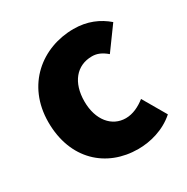

<svg xmlns="http://www.w3.org/2000/svg" viewBox="-141 -705 818 840"><g transform="rotate(-30 268.5 -284.5)"><path d="M323 14C383 14 455 -4 510 -53L442 -170C413 -147 379 -130 343 -130C273 -130 222 -190 222 -284C222 -379 271 -439 349 -439C374 -439 396 -430 422 -408L505 -522C462 -559 408 -583 339 -583C180 -583 40 -473 40 -284C40 -96 163 14 323 14Z"/></g></svg>

Font: Noto Sans CJK Black
Style: Bold
Weight: 900
Designer: Ryoko NISHIZUKA (kana & ideographs); Paul D. Hunt (Latin, Greek & Cyrillic); Wenlong ZHANG (bopomofo); Sandoll Communica
Foundry: Adobe Systems Incorporated
Version: Version 1.000;PS 1;hotconv 1.0.78;makeotf.lib2.5.61930